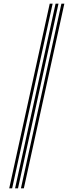

<svg xmlns="http://www.w3.org/2000/svg" viewBox="-20 -820 398 1040"><path d="M93.4 200 312.6 -800H328.5L109.2 200ZM30 200 249.3 -800H265.1L45.8 200ZM61.7 200 281 -800H296.8L77.5 200Z"/></svg>

Font: Big Shoulders Inline Text Thin
Style: Regular
Weight: 100
Designer: Patric King
Foundry: XO Type Co
Version: Version 2.002